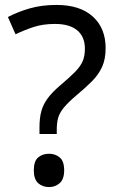

<svg xmlns="http://www.w3.org/2000/svg" viewBox="-20 -744 474 778"><path d="M140 -228Q140 -266 147.5 -293.5Q155 -321 173.5 -346Q192 -371 224 -398Q263 -431 284.5 -453Q306 -475 315 -496Q324 -517 324 -547Q324 -595 293 -621Q262 -647 203 -647Q154 -647 116 -634.5Q78 -622 43 -605L12 -675Q52 -696 100.5 -710Q149 -724 209 -724Q304 -724 356 -677Q408 -630 408 -549Q408 -504 393.5 -472.5Q379 -441 352.5 -414.5Q326 -388 290 -358Q257 -330 239.5 -309Q222 -288 216 -267.5Q210 -247 210 -218V-201H140ZM117 -54Q117 -91 134.5 -106Q152 -121 179 -121Q204 -121 222 -106Q240 -91 240 -54Q240 -18 222 -2Q204 14 179 14Q152 14 134.5 -2Q117 -18 117 -54Z"/></svg>

Font: Noto Sans Mongolian
Style: Regular
Weight: 400
Designer: Monotype Design Team
Foundry: Monotype Imaging Inc.
Version: Version 3.001; ttfautohint (v1.8.4.7-5d5b)